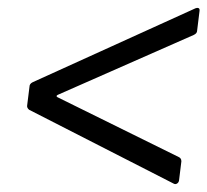

<svg xmlns="http://www.w3.org/2000/svg" viewBox="-20 -514 527 488"><path d="M422 -47 54 -235Q48 -240 49 -246L55 -294Q55 -301 63 -305L477 -493L481 -494Q489 -494 487 -485L481 -436Q481 -429 472 -425L127 -273Q121 -270 126 -267L434 -115Q441 -112 441 -104L435 -55Q434 -50 430 -47.5Q426 -45 422 -47Z"/></svg>

Font: Barlow
Style: Italic
Weight: 400
Italic angle: -7°
Designer: Jeremy Tribby
Foundry: Tribby Type
Version: Version 1.408